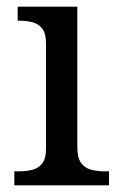

<svg xmlns="http://www.w3.org/2000/svg" viewBox="-20 -556 360 576"><path d="M23 0V-42H36Q58 -42 76.5 -46.5Q95 -51 106.5 -65.5Q118 -80 118 -109V-426Q118 -456 106.5 -470.5Q95 -485 76.5 -489.5Q58 -494 36 -494H33V-536H212V-114Q212 -83 223 -67.5Q234 -52 253 -47Q272 -42 294 -42H307V0Z"/></svg>

Font: Noto Serif Khmer
Style: Regular
Weight: 400
Designer: Danh Hong and the Monotype Design Team
Foundry: Monotype Imaging Inc.
Version: Version 2.003